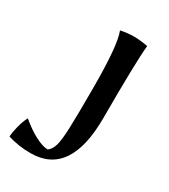

<svg xmlns="http://www.w3.org/2000/svg" viewBox="-157 -603 602 685"><g transform="rotate(30 143.5 -260.5)"><path d="M-15 -2Q-15 -17 -8 -44.5Q-1 -72 9 -91Q42 -63 73.5 -46.5Q105 -30 126 -30Q140 -40 146.5 -62Q153 -84 155 -135.5Q157 -187 157 -300Q157 -478 137 -527Q164 -533 192 -533Q218 -533 249 -527Q242 -460 242 -227Q242 12 79 12Q29 12 -15 -2Z"/></g></svg>

Font: Mirza
Style: Regular
Weight: 400
Designer: Arabic design by Kourosh Beigpour, Latin design by Eduardo Tunni, engineering by Lasse Fister
Version: Version 1.0010g